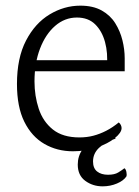

<svg xmlns="http://www.w3.org/2000/svg" viewBox="-20 -520 492 679"><path d="M264 -500Q309 -500 339.5 -483Q370 -466 387.5 -438Q405 -410 413 -377.5Q421 -345 421 -314V-268H77L74 -307H385L358 -287Q362 -332 351.5 -371Q341 -410 316.5 -434Q292 -458 252 -458Q209 -458 175 -428.5Q141 -399 121.5 -348Q102 -297 102 -232Q102 -181 117 -135.5Q132 -90 167 -62Q202 -34 261 -34Q287 -34 310 -40Q333 -46 355.5 -57.5Q378 -69 400 -87Q405 -83 407.5 -77.5Q410 -72 410 -67Q410 -51 386 -31.5Q362 -12 322.5 1.5Q283 15 238 15Q182 15 137 -11Q92 -37 66 -89.5Q40 -142 40 -223Q40 -315 72 -376.5Q104 -438 155.5 -469Q207 -500 264 -500ZM370 -54 389 -30Q351 -17 330 3Q309 23 309 51Q309 75 323.5 86.5Q338 98 362 98Q385 98 398 90Q411 82 420 75Q425 78 427 88Q429 98 427 104Q417 119 393.5 129Q370 139 343 139Q308 139 281.5 119.5Q255 100 255 62Q255 32 271.5 9Q288 -14 314.5 -30Q341 -46 370 -54Z"/></svg>

Font: Karma Variable Light
Style: Regular
Weight: 300
Designer: Joana Correia
Foundry: Indian Type Foundry
Version: Version 3.000